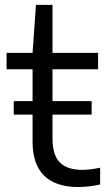

<svg xmlns="http://www.w3.org/2000/svg" viewBox="-20 -760 441 790"><path d="M392 -70V-1Q345.5 9.5 301.5 9.5Q210 9.5 162 -36.8Q114 -83 114 -178V-288.5H36.5V-344H114V-475H7V-542.5H114L128 -740H196V-542.5H383.5V-475H196V-344H357V-288.5H196V-191.5Q196 -121.5 226.5 -91.2Q257 -61 319.5 -61Q348 -61 392 -70Z"/></svg>

Font: Encode Sans Semi Expanded
Style: Regular
Weight: 400
Width: 6
Designer: Multiple Designers
Foundry: Impallari Type
Version: Version 2.000